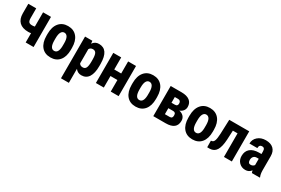

<svg xmlns="http://www.w3.org/2000/svg" viewBox="85 -1625 4267 2914"><g transform="rotate(30 2218.0 -167.5)"><path d="M440.4 0H301.8V-163.1Q277.3 -158.2 254.4 -158.2Q149.9 -158.2 96.4 -210.2Q43 -262.2 43 -360.8V-528.3H181.6V-360.4Q181.6 -312 197.5 -292.5Q213.4 -272.9 254.4 -272.9Q275.9 -272.9 301.8 -278.3V-528.3H440.4Z M523.9 -281.2Q523.9 -401.4 580.6 -469.7Q637.2 -538.1 737.3 -538.1Q838.4 -538.1 895 -469.7Q951.7 -401.4 951.7 -280.3V-246.6Q951.7 -126 895.5 -58.1Q839.4 9.8 738.3 9.8Q636.7 9.8 580.3 -58.3Q523.9 -126.5 523.9 -247.6ZM662.6 -246.6Q662.6 -105 738.3 -105Q808.1 -105 813.5 -223.1L814 -281.2Q814 -353.5 793.9 -388.4Q773.9 -423.3 737.3 -423.3Q702.1 -423.3 682.4 -388.4Q662.6 -353.5 662.6 -281.2Z M1449.2 -247.6Q1449.2 -123 1406.5 -56.6Q1363.8 9.8 1279.3 9.8Q1214.8 9.8 1175.8 -42.5V203.1H1037.6V-528.3H1165.5L1170.4 -480Q1210 -538.1 1278.3 -538.1Q1362.8 -538.1 1405.5 -476.6Q1448.2 -415 1449.2 -288.1ZM1311.5 -282.2Q1311.5 -358.9 1294.7 -390.6Q1277.8 -422.4 1237.8 -422.4Q1195.3 -422.4 1175.8 -386.7V-139.2Q1194.3 -105 1238.8 -105Q1279.8 -105 1295.7 -139.6Q1311.5 -174.3 1311.5 -247.6Z M1930.7 0H1792.5V-202.6H1670.9V0H1532.2V-528.3H1670.9V-316.9H1792.5V-528.3H1930.7Z M2015.6 -281.2Q2015.6 -401.4 2072.3 -469.7Q2128.9 -538.1 2229 -538.1Q2330.1 -538.1 2386.7 -469.7Q2443.4 -401.4 2443.4 -280.3V-246.6Q2443.4 -126 2387.2 -58.1Q2331.1 9.8 2230 9.8Q2128.4 9.8 2072 -58.3Q2015.6 -126.5 2015.6 -247.6ZM2154.3 -246.6Q2154.3 -105 2230 -105Q2299.8 -105 2305.2 -223.1L2305.7 -281.2Q2305.7 -353.5 2285.6 -388.4Q2265.6 -423.3 2229 -423.3Q2193.8 -423.3 2174.1 -388.4Q2154.3 -353.5 2154.3 -281.2Z M2538.1 0V-528.3H2730Q2822.3 -528.3 2871.8 -490.2Q2921.4 -452.1 2921.4 -380.9Q2921.4 -344.2 2900.1 -315.2Q2878.9 -286.1 2838.4 -270.5Q2887.7 -260.3 2916.3 -229.2Q2944.8 -198.2 2944.8 -150.9Q2944.8 0 2754.9 0ZM2675.8 -218.8V-113.8H2758.3Q2785.2 -113.8 2795.9 -127Q2806.6 -140.1 2806.6 -165.5Q2806.6 -194.8 2794.9 -206.5Q2783.2 -218.3 2761.2 -218.8ZM2675.8 -314H2731.9Q2759.8 -314 2771.2 -325.9Q2782.7 -337.9 2782.7 -361.3Q2782.7 -412.6 2734.9 -414.6H2675.8Z M3010.7 -281.2Q3010.7 -401.4 3067.4 -469.7Q3124 -538.1 3224.1 -538.1Q3325.2 -538.1 3381.8 -469.7Q3438.5 -401.4 3438.5 -280.3V-246.6Q3438.5 -126 3382.3 -58.1Q3326.2 9.8 3225.1 9.8Q3123.5 9.8 3067.1 -58.3Q3010.7 -126.5 3010.7 -247.6ZM3149.4 -246.6Q3149.4 -105 3225.1 -105Q3294.9 -105 3300.3 -223.1L3300.8 -281.2Q3300.8 -353.5 3280.8 -388.4Q3260.7 -423.3 3224.1 -423.3Q3189 -423.3 3169.2 -388.4Q3149.4 -353.5 3149.4 -281.2Z M3914.6 -528.3V0H3776.4V-413.1H3694.3L3686.5 -250Q3679.2 -123 3641.1 -62.3Q3603 -1.5 3527.8 0H3482.9L3481.4 -115.2L3497.1 -117.2Q3524.9 -121.1 3538.1 -157.7Q3551.3 -194.3 3555.2 -277.8L3564.5 -528.3Z M4266.1 0Q4260.3 -12.2 4254.4 -41Q4217.3 9.8 4153.8 9.8Q4087.4 9.8 4043.7 -34.2Q4000 -78.1 4000 -147.9Q4000 -231 4053 -276.4Q4106 -321.8 4205.6 -322.8H4247.6V-365.2Q4247.6 -400.9 4235.4 -415.5Q4223.1 -430.2 4199.7 -430.2Q4147.9 -430.2 4147.9 -369.6H4009.8Q4009.8 -442.9 4064.7 -490.5Q4119.6 -538.1 4203.6 -538.1Q4290.5 -538.1 4338.1 -492.9Q4385.7 -447.8 4385.7 -363.8V-115.2Q4386.7 -46.9 4405.3 -8.3V0ZM4184.6 -98.6Q4207.5 -98.6 4223.6 -107.9Q4239.7 -117.2 4247.6 -129.9V-239.7H4214.4Q4179.2 -239.7 4158.9 -217.3Q4138.7 -194.8 4138.7 -157.2Q4138.7 -98.6 4184.6 -98.6Z"/></g></svg>

Font: Roboto Condensed
Style: Bold
Weight: 700
Designer: Google
Version: Version 2.134; 2016